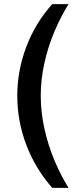

<svg xmlns="http://www.w3.org/2000/svg" viewBox="-20 -756 397 933"><path d="M234 157Q152 64 108 -51.5Q64 -167 64 -291Q64 -413 108 -529Q152 -645 234 -736H313Q275 -675 244 -601.5Q213 -528 195.5 -448.5Q178 -369 178 -291Q178 -213 195.5 -132.5Q213 -52 244 22Q275 96 313 157Z"/></svg>

Font: Archivo Variable SemiBold
Style: Regular
Weight: 600
Designer: Hector Gatti
Foundry: Omnibus-Type
Version: Version 2.001